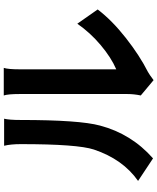

<svg xmlns="http://www.w3.org/2000/svg" viewBox="74 -879 852 1040"><g transform="rotate(-90 500.0 -359.0)"><path d="M162.1 43.9 40 -37.1Q157.2 -119.1 210 -276.4Q239.3 -365.2 239.3 -671.9Q239.3 -726.6 230.5 -762.7H377Q370.1 -735.4 370.1 -672.9Q370.1 -354.5 339.8 -243.2Q294.9 -73.2 162.1 43.9ZM585.9 46.9 502.9 -22.5Q510.7 -59.6 510.7 -95.7V-678.7Q510.7 -741.2 502.9 -764.6H652.3Q644.5 -741.2 644.5 -677.7V-155.3Q708 -182.6 775.4 -239.3Q842.8 -295.9 891.6 -366.2L968.8 -255.9Q909.2 -177.7 814 -103Q718.8 -28.3 629.9 16.6Q617.2 23.4 585.9 46.9Z"/></g></svg>

Font: GenEi Gothic M Regular
Style: Bold
Weight: 700
Designer: o_tamon (Modified); [Source Han Sans]
Ryoko NISHIZUKA  (kana & ideographs); Paul D. Hunt (Latin, Greek & Cyrillic); Wenl
Version: Version 1.1a;Original Version 1.004